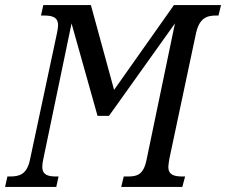

<svg xmlns="http://www.w3.org/2000/svg" viewBox="-37 -734 888 754"><path d="M-17 0H184L193 -41H183C152 -41 129 -47 129 -79C129 -86 131 -102 133 -109L244 -642L346 -279H391L650 -642L538 -104C526 -47 500 -41 466 -41H449L439 0H679L690 -41H679C647 -41 624 -47 624 -79C624 -86 627 -101 628 -110L732 -600C745 -664 776 -673 812 -673H821L831 -714H646L411 -381L320 -714H133L124 -673H135C168 -673 191 -667 191 -635C191 -628 189 -613 187 -605L81 -108C69 -48 38 -41 3 -41H-8Z"/></svg>

Font: Noto Serif ExtraCondensed
Style: Italic
Weight: 400
Width: 2
Italic angle: -12°
Designer: Monotype Design Team
Foundry: Monotype Imaging Inc.
Version: Version 2.014